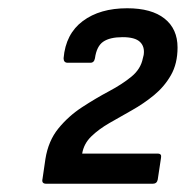

<svg xmlns="http://www.w3.org/2000/svg" viewBox="-20 -795 450 465"><path d="M92 -350Q80 -350 83 -362L90 -410Q97 -454 121.5 -484Q146 -514 179 -535.5Q212 -557 244 -574Q276 -591 298.5 -609.5Q321 -628 326 -654L328 -662Q331 -682 319 -693.5Q307 -705 277 -705Q246 -705 230 -694Q214 -683 210 -654Q208 -643 199 -643H144Q134 -643 134 -654Q139 -713 180.5 -744Q222 -775 288 -775Q347 -775 378.5 -750Q410 -725 410 -680Q410 -641 394 -613Q378 -585 353 -564.5Q328 -544 299.5 -528Q271 -512 245 -497Q219 -482 201 -464.5Q183 -447 179 -423H362Q372 -423 370 -413L362 -360Q360 -350 350 -350Z"/></svg>

Font: Sofia Sans Semi Condensed SemiBold
Style: Italic
Weight: 600
Italic angle: -9°
Version: Version 4.100